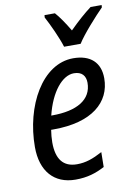

<svg xmlns="http://www.w3.org/2000/svg" viewBox="-87 -823 629 890"><g transform="rotate(-10 227.5 -378.0)"><path d="M250 -606H328C353 -647 422 -723 454 -755L455 -766H403C372 -743 336 -711 299 -674C276 -713 253 -746 235 -766H186L185 -755C205 -718 237 -649 250 -606ZM196 10C252 10 292 -3 334 -25L335 -95C290 -71 256 -59 215 -59C150 -59 119 -100 119 -178C119 -197 121 -218 124 -237H136C317 -237 408 -317 408 -430C408 -504 363 -546 282 -546C135 -546 36 -364 36 -171C36 -58 95 10 196 10ZM136 -302C162 -409 218 -477 273 -477C311 -477 328 -455 328 -423C328 -343 257 -302 141 -302Z"/></g></svg>

Font: Noto Sans Display SemiCondensed
Style: Italic
Weight: 400
Width: 4
Italic angle: -12°
Designer: Monotype Design Team
Foundry: Monotype Imaging Inc.
Version: Version 1.900